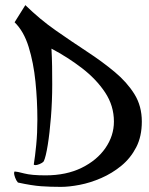

<svg xmlns="http://www.w3.org/2000/svg" viewBox="-20 -702 581 750"><path d="M218 28Q177 28 141 25.5Q105 23 50 11Q43 3 39 -8.5Q35 -20 35 -25Q35 -32 38 -32Q46 -32 74.5 -24.5Q103 -17 158 -17Q239 -17 299 -46.5Q359 -76 392 -124Q425 -172 425 -227Q425 -289 390.5 -341Q356 -393 300 -436Q244 -479 181 -512Q183 -478 183.5 -443Q184 -408 184 -372Q184 -307 179 -244.5Q174 -182 166.5 -135.5Q159 -89 151 -72Q145 -65 134.5 -61Q124 -57 119 -57Q112 -57 112 -60Q117 -90 121.5 -136Q126 -182 126 -235Q126 -309 118.5 -383Q111 -457 92 -518.5Q73 -580 37 -615L79 -682Q135 -627 198 -583Q261 -539 320.5 -500Q380 -461 428 -421Q476 -381 505 -334.5Q534 -288 534 -227Q534 -169 512 -126.5Q490 -84 454 -54.5Q418 -25 375.5 -6.5Q333 12 291.5 20Q250 28 218 28Z"/></svg>

Font: Julee
Style: Regular
Weight: 400
Designer: Julian Tunni
Foundry: Julian Tunni
Version: Version 1.002; ttfautohint (v1.8.4.7-5d5b);gftools[0.9.23]